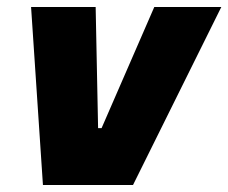

<svg xmlns="http://www.w3.org/2000/svg" viewBox="-20 -530 654 550"><path d="M103 0 69 -510H254L261 -163H271L422 -510H614L361 0Z"/></svg>

Font: Saira ExtraBold
Style: Italic
Weight: 800
Italic angle: -12°
Designer: Hector Gatti with collaboration of the Omnibus-Type team
Foundry: Omnibus-Type
Version: Version 1.100; ttfautohint (v1.8.3)